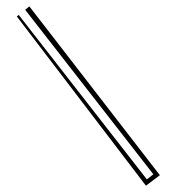

<svg xmlns="http://www.w3.org/2000/svg" viewBox="-20 -593 562 607"><path d="M39.1 -545.9 444.3 -25.9 464.8 -42 59.6 -562 72.8 -572.8 485.4 -39.1 441.4 -5.9 33.2 -541Z"/></svg>

Font: FoglihtenNo03
Style: Regular
Weight: 500
Version: Version 0.59